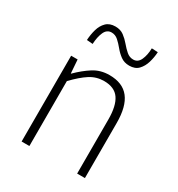

<svg xmlns="http://www.w3.org/2000/svg" viewBox="-184 -905 954 1027"><g transform="rotate(30 293.0 -392.0)"><path d="M102 0V-530H142L148 -447H150Q191 -488 234 -515.5Q277 -543 332 -543Q414 -543 453.5 -492.5Q493 -442 493 -340V0H445V-334Q445 -418 416.5 -459.5Q388 -501 323 -501Q276 -501 237 -476Q198 -451 150 -401V0ZM397 -639Q366 -639 344 -655Q322 -671 304.5 -692.5Q287 -714 269 -730Q251 -746 228 -746Q199 -746 185.5 -716Q172 -686 170 -642L133 -645Q135 -680 144 -711.5Q153 -743 173.5 -763.5Q194 -784 230 -784Q261 -784 282.5 -768Q304 -752 321.5 -731Q339 -710 357.5 -694Q376 -678 399 -678Q428 -678 441.5 -708Q455 -738 456 -780L494 -778Q492 -744 482.5 -712.5Q473 -681 453 -660Q433 -639 397 -639Z"/></g></svg>

Font: Noto Sans HK Thin ExtraLight
Style: Regular
Weight: 250
Version: Version 2.004-H2;hotconv 1.0.118;makeotfexe 2.5.65603